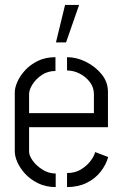

<svg xmlns="http://www.w3.org/2000/svg" viewBox="-20 -759 499 779"><path d="M207 -587 244 -739H301L248 -587ZM206 0Q166 0 134.5 -15.5Q103 -31 82 -54Q61 -77 50.5 -101Q40 -125 40 -144V-385Q40 -403 50.5 -427Q61 -451 82 -474Q103 -497 134 -512Q165 -527 205 -527V-471Q174 -471 150 -455Q126 -439 112 -417Q98 -395 98 -377V-300H361V-377Q361 -404 345 -425.5Q329 -447 304 -460Q279 -473 252 -473V-527Q291 -527 329 -508Q367 -489 392.5 -457.5Q418 -426 418 -386V-243H98V-144Q98 -128 112.5 -107.5Q127 -87 152 -71Q177 -55 206 -55ZM252 0V-57Q285 -57 308.5 -71.5Q332 -86 347 -105.5Q362 -125 366 -142L419 -122Q410 -90 388 -62Q366 -34 331.5 -17Q297 0 252 0Z"/></svg>

Font: Stick No Bills Light
Style: Regular
Weight: 300
Version: Version 2.000